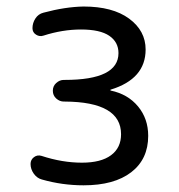

<svg xmlns="http://www.w3.org/2000/svg" viewBox="-20 -550 540 580"><path d="M227.5 -58.6Q285.2 -58.6 315.4 -81.1Q345.7 -103.5 345.7 -144.5Q345.7 -242.2 175.8 -243.2H172.9Q160.2 -243.2 149.9 -252.4Q139.6 -261.7 139.6 -275.9Q139.6 -290 149.9 -299.3Q160.2 -308.6 172.9 -308.6H175.8Q337.9 -308.6 337.9 -389.6Q337.9 -422.9 310.1 -441.9Q282.2 -460.9 224.6 -460.9Q168.9 -460.9 111.3 -442.4Q99.6 -438.5 88.9 -445.3Q78.1 -452.1 78.1 -464.8Q78.1 -480.5 86.9 -494.1Q95.7 -507.8 111.3 -511.7Q176.8 -529.3 232.4 -530.3Q320.3 -530.3 370.1 -493.7Q419.9 -457 419.9 -400.4Q419.9 -311.5 314.5 -279.3Q313.5 -279.3 313.5 -278.3Q313.5 -276.4 314.5 -276.4Q366.2 -265.6 397 -228.5Q427.7 -191.4 427.7 -139.6Q427.7 -69.3 376.5 -29.8Q325.2 9.8 232.4 9.8Q168 9.8 106.4 -7.8Q91.8 -11.7 82 -25.4Q72.3 -39.1 72.3 -54.7Q72.3 -67.4 82.5 -75.2Q92.8 -83 105.5 -79.1Q168 -58.6 227.5 -58.6Z"/></svg>

Font: Rounded-X Mgen+ 2m regular
Style: Regular
Weight: 400
Designer: [Source Han Sans]
Ryoko NISHIZUKA  (kana & ideographs); Paul D. Hunt (Latin, Greek & Cyrillic); Wenlong ZHANG  (bopomofo
Version: Version 1.059.20150602